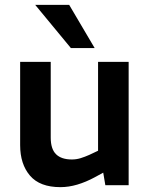

<svg xmlns="http://www.w3.org/2000/svg" viewBox="-20 -763 620 791"><path d="M229 8Q144 8 103.5 -39.5Q63 -87 63 -165V-508H189V-196Q189 -149 211 -127.5Q233 -106 276 -106Q295 -106 312.5 -111.5Q330 -117 348 -125L384 -142V-508H510V0H414L400 -83L426 -63L371 -33Q334 -13 298.5 -2.5Q263 8 229 8ZM272 -565 125 -743H265L370 -565Z"/></svg>

Font: REM Medium
Style: Regular
Weight: 500
Designer: Octavio Pardo
Foundry: Ashler Design
Version: Version 1.005;gftools[0.9.28]